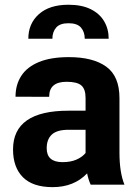

<svg xmlns="http://www.w3.org/2000/svg" viewBox="-20 -779 577 810"><path d="M202 10.5Q118.5 10.5 76.8 -31.2Q35 -73 35 -148.5Q35 -312 269 -312H341V-366Q341 -403 323.2 -418.5Q305.5 -434 261 -434Q187.5 -434 187.5 -371.5V-370.5L45.5 -371Q45.5 -421.5 69.8 -459Q94 -496.5 144 -517.2Q194 -538 270.5 -538Q372.5 -538 428.2 -497.8Q484 -457.5 484 -365V-135Q484 -51.5 505 0H362.5Q353 -20.5 347.5 -47.5Q292 10.5 202 10.5ZM244.5 -95Q278.5 -95 302.8 -105.8Q327 -116.5 341 -133.5V-231.5H269Q220 -231.5 198.5 -211.2Q177 -191 177 -153.5Q177 -95.5 242.5 -95ZM269 -759Q324.5 -759 362.2 -740.5Q400 -722 419.2 -689.5Q438.5 -657 438.5 -615.5H337.5Q337.5 -644 321.8 -662.5Q306 -681 269 -681Q232.5 -681 216.8 -662.5Q201 -644 201 -615.5H99.5Q99.5 -679.5 144 -719.2Q188.5 -759 269 -759Z"/></svg>

Font: Roberto Sans
Style: Bold
Weight: 700
Designer: Google (font) & Cristiano Sobral (main changes)
Version: Version 1.000;October 12, 2021;FontCreator 14.0.0.2814 64-bi